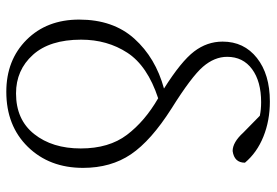

<svg xmlns="http://www.w3.org/2000/svg" viewBox="-150 -690 854 593"><g transform="rotate(90 276.5 -393.0)"><path d="M263 14Q165 14 102.5 -48.5Q40 -111 40 -211Q40 -316 99 -381.5Q158 -447 253 -473Q169 -526 138.5 -566Q108 -606 108 -654Q108 -720 158.5 -760Q209 -800 293 -800Q352 -800 401.5 -780Q451 -760 482 -723Q482 -690 446 -685Q419 -685 389 -718L337 -769Q318 -773 295 -773Q231 -773 193 -745Q155 -717 155 -668Q155 -629 185.5 -593.5Q216 -558 315 -496Q414 -433 456 -371Q498 -309 498 -223Q498 -119 433 -52.5Q368 14 263 14ZM283 -455Q183 -422 142.5 -360Q102 -298 102 -217Q102 -120 149 -68Q196 -16 268 -16Q349 -16 393.5 -72Q438 -128 438 -216Q438 -303 396 -358.5Q354 -414 283 -455Z"/></g></svg>

Font: Minh Nguyen ExtraLight
Style: Regular
Weight: 250
Designer: Ryoko NISHIZUKA 西塚涼子 (kana & ideographs); Frank Grießhammer (Latin, Greek & Cyrillic); Wenlong ZHANG 张文龙 (bopomofo); San
Foundry: Adobe
Version: Version 1.100;July 7, 2023;FontCreator 14.0.0.2814 64-bit